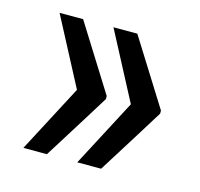

<svg xmlns="http://www.w3.org/2000/svg" viewBox="-67 -534 553 531"><g transform="rotate(15 209.0 -268.5)"><path d="M109.4 -461.9Q138.7 -415 227.5 -273.4Q227.5 -271.5 227.5 -264.6Q198.2 -216.8 109.4 -75.2Q92.8 -75.2 42 -75.2Q67.4 -124 143.6 -268.6Q118.2 -317.4 42 -461.9Q58.6 -461.9 109.4 -461.9ZM264.6 -461.9Q293.9 -415 382.8 -273.4Q382.8 -271.5 382.8 -264.6Q353.5 -216.8 264.6 -75.2Q247.1 -75.2 196.3 -75.2Q221.7 -124 297.9 -268.6Q272.5 -317.4 196.3 -461.9Q212.9 -461.9 264.6 -461.9Z"/></g></svg>

Font: Noto Sans Hebrew DECATHLON 
Style: Regular
Weight: 400
Designer: Monotype Design team
Version: Version 1.03 uh